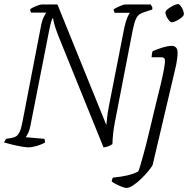

<svg xmlns="http://www.w3.org/2000/svg" viewBox="-24 -726 930 946"><path d="M115 0Q105 0 81.5 -4Q58 -8 34 -14Q10 -20 -4 -24Q-2 -29 0.5 -33.5Q3 -38 7 -42L31 -46Q44 -48 54 -53.5Q64 -59 72 -74.5Q80 -90 86 -122L177 -593Q182 -622 190.5 -640Q199 -658 204 -664H129Q128 -666 126.5 -670Q125 -674 125 -681Q134 -688 154 -696Q174 -704 181 -704H259L500 -110Q502 -123 503.5 -143.5Q505 -164 513 -205L589 -592Q596 -623 603.5 -640Q611 -657 616 -663H541Q540 -665 538 -669Q536 -673 536 -680Q544 -686 564.5 -695Q585 -704 593 -704H718Q720 -701 724 -695Q728 -689 726 -679L686 -666Q675 -662 665 -656.5Q655 -651 646.5 -634Q638 -617 630 -578L543 -129Q531 -68 530 -16Q519 -8 506.5 -4Q494 0 486 0L262 -553Q248 -590 243.5 -607.5Q239 -625 238 -635H234Q229 -623 225 -607Q221 -591 218 -575L126 -107Q122 -85 115 -71Q108 -57 103 -50L194 -42Q196 -40 197 -33.5Q198 -27 198 -24Q179 -13 155.5 -6.5Q132 0 115 0ZM599 200Q592 200 577 194.5Q562 189 547 181Q532 173 526 168Q529 153 533 149Q575 145 604.5 138Q634 131 657 119Q661 112 668 87.5Q675 63 684.5 29Q694 -5 703 -43Q712 -81 720.5 -115Q729 -149 734 -172Q740 -199 749.5 -236Q759 -273 768 -311Q777 -349 783 -380.5Q789 -412 789 -428Q789 -444 770 -444H723Q723 -450 724.5 -459.5Q726 -469 728 -474Q757 -486 780.5 -493Q804 -500 823 -500Q835 -500 843 -492Q851 -484 851 -466Q851 -453 848 -431Q845 -409 840 -389L728 87Q723 97 707.5 116Q692 135 672.5 154Q653 173 633 186.5Q613 200 599 200ZM822 -616Q817 -616 809.5 -624.5Q802 -633 796.5 -644.5Q791 -656 791 -664Q791 -672 803.5 -682Q816 -692 831 -699Q846 -706 853 -706Q859 -706 866 -697Q873 -688 877.5 -676.5Q882 -665 882 -657Q882 -649 870.5 -639.5Q859 -630 844.5 -623Q830 -616 822 -616Z"/></svg>

Font: Texturina 72pt 72pt Thin
Style: Italic
Weight: 100
Italic angle: -11°
Designer: Guillermo Torres Carreño
Foundry: Omnibus-Type
Version: Version 1.002; ttfautohint (v1.8.3)